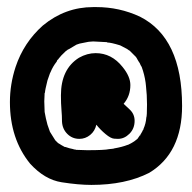

<svg xmlns="http://www.w3.org/2000/svg" viewBox="-20 -833 543 542"><path d="M313 -441Q312 -441 302.5 -441.5Q293 -442 278 -454.5Q263 -467 252 -481Q248 -463 234.5 -452Q221 -441 204 -441Q184 -441 170 -455Q156 -469 155 -490Q155 -506 153.5 -523Q152 -540 152 -564Q152 -638 203 -670Q226 -683 250 -683Q295 -683 326 -644Q348 -617 348 -593Q348 -562 329 -540L346 -524Q360 -511 360 -492Q360 -470 345.5 -455.5Q331 -441 313 -441ZM367 -668Q367 -669 366 -669ZM226 -409Q275 -409 288 -412Q295 -413 297.5 -413Q300 -413 302 -414Q325 -418 340 -424H341Q350 -428 359 -434L368 -441Q380 -457 384 -467H385V-469Q392 -485 393 -501Q395 -505 395 -538Q395 -565 392 -591L391 -600Q388 -622 380 -644L377 -649Q375 -655 371 -660L364 -672L346 -690L344 -691Q339 -695 333.5 -697.5Q328 -700 323 -703L319 -705Q293 -713 283 -713L282 -714L243 -716L230 -715L205 -710L196 -707L174 -694Q172 -694 168 -690Q167 -690 166 -689Q165 -688 163 -686Q152 -676 146 -668Q144 -664 142 -664L140 -659Q129 -645 123 -630L121 -626L114 -606Q107 -578 107 -572L106 -570L105 -547L106 -517Q109 -499 114 -481L121 -461L136 -437L144 -429L146 -428Q150 -425 154 -423Q158 -421 163 -418H165Q176 -414 187 -412Q188 -411 190.5 -411Q193 -411 195 -410ZM375 -450Q376 -450 377 -452L378 -453Q377 -453 376.5 -452Q376 -451 375 -450ZM238 -311Q202 -311 154 -318.5Q106 -326 65 -371Q8 -441 8 -545Q8 -595 24 -644Q47 -713 101 -761Q164 -813 243 -813H252Q317 -813 375 -786Q494 -726 494 -534Q494 -401 401 -345Q334 -311 238 -311Z"/></svg>

Font: Bad Comic
Style: Regular
Weight: 400
Designer: GGBotNet
Foundry: f0n7
Version: 0.9